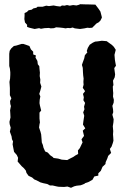

<svg xmlns="http://www.w3.org/2000/svg" viewBox="-20 -874 608 914"><path d="M318 20 301 14 285 16 258 15 248 13 231 9H218L205 2L186 -2L172 -6L155 -15L143 -20L133 -29L116 -37L106 -51L103 -62L94 -73L83 -83L71 -97L64 -105L66 -123L60 -136L47 -151L44 -166L40 -187L42 -201L37 -211L35 -225L27 -247L31 -266L26 -283L25 -294L30 -315L29 -334L28 -349L32 -369L29 -379L28 -393L34 -406L27 -421V-441V-455L26 -470L25 -484L28 -500L29 -518V-530L27 -548L24 -560V-578V-585V-618L26 -632L33 -643L46 -655L57 -657L83 -665H91L103 -661L120 -655L127 -639L138 -628V-615L151 -610L149 -600L158 -584L160 -568L167 -559L168 -546L170 -528L169 -512L172 -495L171 -480L177 -462L172 -443L167 -427L172 -415L169 -399L168 -383L170 -372L176 -348L168 -338V-310L170 -291L168 -282L166 -267L173 -246L176 -234L178 -210L179 -196L184 -184L187 -171L195 -153L207 -148L219 -135L232 -126L235 -122L257 -119L274 -114L300 -112L313 -119L329 -127L339 -134L352 -141L351 -158L360 -169L369 -188L373 -196L368 -211L380 -227L374 -252L386 -263L375 -281L377 -297L381 -323L376 -339L382 -354L380 -366L385 -384L377 -397L379 -411L375 -427L385 -440L374 -456L378 -471L377 -484L378 -500L376 -515L375 -529L374 -551L370 -565L374 -577L381 -596L384 -611L396 -625L393 -631L398 -646L407 -661L422 -671L433 -676L444 -677L465 -680L488 -678L499 -670L513 -660L522 -651L531 -637L525 -613L527 -589L529 -577L532 -561L524 -550L526 -534L528 -520L526 -506L518 -490L520 -469L517 -462L518 -442L519 -431L518 -414L522 -399L521 -385L515 -370L518 -354L519 -340L515 -328L521 -306L520 -292L517 -273L519 -250L518 -234L519 -221L520 -204L517 -193L511 -176L503 -165L509 -146L495 -132L491 -120L483 -102L482 -93L468 -80L460 -61L448 -49V-38L429 -34L420 -18L400 -7L385 -2L382 1L364 8L345 10L333 13ZM145 -736 120 -742 109 -746V-756L99 -767L96 -783L97 -800V-812L108 -817L116 -825L131 -828L139 -834L153 -837L159 -842H171H183L200 -847L213 -845L235 -848L250 -845L267 -843L275 -848L287 -847L299 -850L312 -847L328 -850L344 -848L355 -851L362 -854L391 -853H399L434 -852L441 -843L450 -831L458 -819L464 -796L465 -790L458 -776L450 -768L439 -762L434 -757L419 -742L406 -741L396 -742L382 -739L361 -736L336 -739L326 -743L314 -740L303 -741L292 -739L281 -741L263 -743L247 -744L237 -740L221 -739L213 -741L192 -740L175 -737L166 -740Z"/></svg>

Font: Winky Rough SemiBold
Style: Regular
Weight: 600
Designer: Simon Atzbach
Foundry: typofactur
Version: Version 1.206; ttfautohint (v1.8.4.7-5d5b)